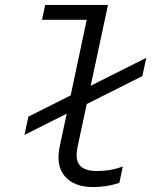

<svg xmlns="http://www.w3.org/2000/svg" viewBox="-20 -747 640 777"><path d="M357 10Q280 10 242.5 -33.5Q205 -77 222 -156L250 -287L79 -201L95 -275L266 -361L331 -667H150L163 -727H417L347 -400L572 -513L556 -439L331 -326L294 -153Q283 -102 302.5 -78.5Q322 -55 371 -55Q397 -55 421 -58.5Q445 -62 477 -73L463 -7Q432 3 406 6.5Q380 10 357 10Z"/></svg>

Font: Red Hat Mono
Style: Italic
Weight: 400
Italic angle: -12°
Monospace: yes
Designer: Pentagram, MCKL
Foundry: MCKL
Version: Version 1.030